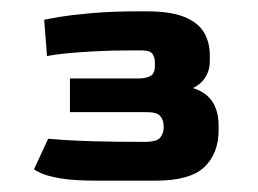

<svg xmlns="http://www.w3.org/2000/svg" viewBox="-20 -551 456 339"><path d="M151.5 -232Q109.5 -232 86 -236.2Q62.5 -240.5 52.5 -245.2Q42.5 -250 40 -252L65 -306Q75 -305 94.5 -303.8Q114 -302.5 148 -301.5Q182 -300.5 235 -300.5Q257 -300.5 263 -308.2Q269 -316 269 -325.5V-327.5Q269 -339 263 -346Q257 -353 239.5 -353H103.5V-412.5H224.5Q238 -412.5 245.8 -417Q253.5 -421.5 253.5 -434.5V-440Q253.5 -450.5 249 -456.2Q244.5 -462 230 -462H210.5Q178.5 -462 149 -460.5Q119.5 -459 97.2 -456.8Q75 -454.5 63 -452L58 -516Q61.5 -517 83.2 -520.8Q105 -524.5 141.5 -527.8Q178 -531 225.5 -531H239Q281 -531 305.2 -521.2Q329.5 -511.5 340 -494Q350.5 -476.5 350.5 -452.5V-444Q350.5 -429 345 -418.8Q339.5 -408.5 332.5 -403Q325.5 -397.5 320.5 -395.5Q366 -382 366 -328.5V-321.5Q366 -280 340.8 -256Q315.5 -232 254.5 -232Z"/></svg>

Font: Goldman
Style: Bold
Weight: 700
Designer: Jaikishan Patel
Version: Version 1.000; ttfautohint (v1.8.3)